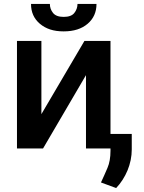

<svg xmlns="http://www.w3.org/2000/svg" viewBox="-20 -753 728 974"><path d="M66.1 -545.5H190V-174L408.4 -545.5H540.5V-73.5H648.4V5Q648.4 32.3 642.9 59.1Q637.4 85.9 627.1 111Q616.8 136 602.1 158.9Q587.4 181.8 569.2 201L492.2 172.6Q501.1 154.1 509.1 135.7Q517 117.2 525.2 98.7Q540.5 63.6 540.5 11.7V0H416.2V-371.8L198.5 0H66.1ZM137.4 -733H233Q233 -707.4 248.9 -687.5Q264.9 -667.3 302.9 -667.3Q341.3 -667.3 356.9 -687.1Q372.9 -707.4 373.2 -733H469.5Q469.5 -670.8 424.7 -632.5Q379.6 -593.8 302.9 -593.8Q264.2 -593.8 234.6 -603.5Q204.9 -613.3 182.2 -632.5Q137.1 -670.8 137.4 -733Z"/></svg>

Font: Inter P Semi Bold
Style: Regular
Weight: 600
Designer: Rasmus Andersson
Foundry: rsms
Version: Version 3.018;git-588b23468